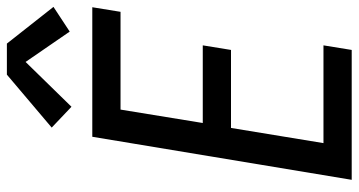

<svg xmlns="http://www.w3.org/2000/svg" viewBox="-256 -760 1017 544"><g transform="rotate(-90 252.0 -488.5)"><path d="M14 0 136 -735H503L490 -655H213L175 -422H395L382 -342H161L118 -80H395L382 0ZM221 -794 162 -850 312 -977H400L504 -845L434 -799L348 -924Z"/></g></svg>

Font: Iosevka SS04 Medium Oblique
Style: Regular
Weight: 500
Italic angle: -9°
Monospace: yes
Designer: Belleve Invis
Foundry: Belleve Invis
Version: Version 19.0.0; ttfautohint (v1.8.4)